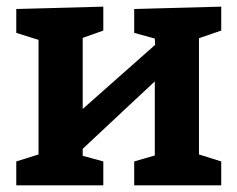

<svg xmlns="http://www.w3.org/2000/svg" viewBox="-20 -558 714 578"><path d="M646 -538V-466L579 -443V-93L646 -72V0H384V-72L446 -90V-313L229 -110V-89L291 -72V0H29V-72L96 -93V-438L29 -459V-531L291 -538V-466L229 -444V-230L447 -423L446 -442L384 -459V-531Z"/></svg>

Font: Bitter Pro
Style: Bold
Weight: 700
Designer: Sol Matas, and Bitter project Authors
Foundry: Sol Matas
Version: Version 1.010